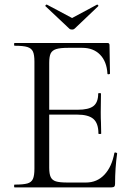

<svg xmlns="http://www.w3.org/2000/svg" viewBox="-20 -811 577 831"><path d="M43 -12Q81 -12 98.5 -17Q116 -22 122.5 -36.5Q129 -51 129 -81V-544Q129 -574 122.5 -588Q116 -602 98.5 -607.5Q81 -613 43 -613Q41 -613 41 -619Q41 -625 43 -625H445Q454 -625 454 -616L456 -493Q456 -490 450.5 -489.5Q445 -489 445 -492Q442 -545 413 -574.5Q384 -604 336 -604H275Q240 -604 223 -598.5Q206 -593 199.5 -580Q193 -567 193 -539V-85Q193 -58 199.5 -44.5Q206 -31 222 -26Q238 -21 272 -21H352Q400 -21 432 -55Q464 -89 475 -149Q475 -151 479 -151Q482 -151 484.5 -149.5Q487 -148 487 -147Q478 -84 478 -15Q478 -7 474.5 -3.5Q471 0 462 0H43Q41 0 41 -6Q41 -12 43 -12ZM313 -315H163V-336H316Q364 -336 384.5 -352Q405 -368 405 -406Q405 -408 411 -408Q417 -408 417 -406L416 -325Q416 -296 417 -281L418 -233Q418 -231 412 -231Q406 -231 406 -233Q406 -277 384.5 -296Q363 -315 313 -315ZM176 -785Q176 -787 178.5 -789.5Q181 -792 183 -791L292 -733L400 -791H401Q403 -791 405 -788Q407 -785 405 -784L303 -687Q299 -683 292 -683Q284 -683 280 -687L177 -784Q177 -784 176.5 -784.5Q176 -785 176 -785Z"/></svg>

Font: Cormorant Unicase
Style: Regular
Weight: 400
Designer: Christian Thalmann (Catharsis Fonts)
Foundry: Catharsis Fonts
Version: Version 4.000